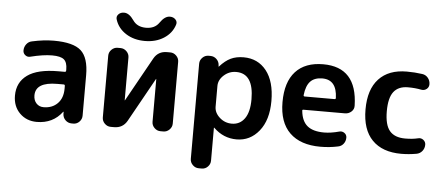

<svg xmlns="http://www.w3.org/2000/svg" viewBox="-59 -895 2931 1258"><g transform="rotate(5 1407.0 -266.5)"><path d="M314 -250Q171 -250 171 -162Q171 -130 189.5 -110Q208 -90 237 -90Q294 -90 329 -125.5Q364 -161 364 -223V-241Q364 -250 355 -250ZM201 10Q133 10 88.5 -34.5Q44 -79 44 -150Q44 -237 110.5 -285Q177 -333 314 -333H355Q364 -333 364 -342V-350Q364 -396 342 -414.5Q320 -433 264 -433Q206 -433 122 -412Q104 -407 89 -418.5Q74 -430 74 -449Q74 -472 88 -490.5Q102 -509 124 -513Q200 -530 267 -530Q395 -530 446 -484Q497 -438 497 -323V-57Q497 -34 480.5 -17Q464 0 441 0H430Q406 0 389 -16.5Q372 -33 371 -57V-71Q371 -72 370 -72Q368 -72 368 -71Q307 10 201 10Z M687 0Q664 0 647 -17Q630 -34 630 -57V-463Q630 -486 647 -503Q664 -520 687 -520H706Q729 -520 746 -503Q763 -486 763 -463V-182L764 -181L765 -182L926 -471Q954 -520 1011 -520H1033Q1056 -520 1073 -503Q1090 -486 1090 -463V-57Q1090 -34 1073 -17Q1056 0 1033 0H1014Q991 0 974 -17Q957 -34 957 -57V-338L956 -339L955 -338L794 -49Q766 0 709 0ZM1010 -753H1012Q1034 -753 1048 -738Q1062 -723 1055 -703Q1037 -647 984.5 -613.5Q932 -580 860 -580Q788 -580 735.5 -613.5Q683 -647 665 -703Q658 -723 672 -738Q686 -753 708 -753H710Q743 -753 774 -708Q802 -667 860 -667Q918 -667 946 -708Q977 -753 1010 -753Z M1360 -328V-192Q1360 -152 1394.5 -121Q1429 -90 1475 -90Q1528 -90 1559 -133Q1590 -176 1590 -260Q1590 -430 1475 -430Q1429 -430 1394.5 -399Q1360 -368 1360 -328ZM1285 220Q1262 220 1245 203Q1228 186 1228 163V-463Q1228 -486 1245 -503Q1262 -520 1285 -520H1297Q1321 -520 1338 -503.5Q1355 -487 1356 -463V-456Q1356 -455 1357 -455Q1358 -455 1359 -456Q1395 -496 1431 -513Q1467 -530 1515 -530Q1609 -530 1665 -459.5Q1721 -389 1721 -260Q1721 -135 1662.5 -62.5Q1604 10 1515 10Q1428 10 1364 -53Q1363 -54 1362 -54Q1361 -54 1361 -53V163Q1361 186 1344.5 203Q1328 220 1305 220Z M2041 -437Q1990 -437 1962.5 -408.5Q1935 -380 1928 -317Q1928 -309 1936 -309H2132Q2140 -309 2140 -317Q2136 -437 2041 -437ZM2066 10Q1935 10 1864.5 -58.5Q1794 -127 1794 -260Q1794 -392 1857 -461Q1920 -530 2039 -530Q2261 -530 2267 -278Q2268 -254 2250 -238Q2232 -222 2208 -222H1935Q1926 -222 1928 -213Q1935 -146 1972.5 -115.5Q2010 -85 2082 -85Q2127 -85 2182 -100Q2200 -105 2215.5 -94Q2231 -83 2231 -64Q2231 -41 2217.5 -23.5Q2204 -6 2182 -2Q2126 10 2066 10Z M2598 10Q2474 10 2407 -58.5Q2340 -127 2340 -260Q2340 -391 2404.5 -460.5Q2469 -530 2588 -530Q2641 -530 2690 -523Q2713 -520 2728 -502Q2743 -484 2743 -460Q2743 -440 2727.5 -428Q2712 -416 2692 -420Q2653 -428 2605 -428Q2542 -428 2511 -388Q2480 -348 2480 -260Q2480 -170 2513 -131Q2546 -92 2615 -92Q2664 -92 2700 -101Q2719 -106 2734.5 -94Q2750 -82 2750 -63Q2750 -39 2735.5 -21Q2721 -3 2698 1Q2647 10 2598 10Z"/></g></svg>

Font: Rounded Mplus 1c Bold
Style: Bold
Weight: 700
Version: Version 1.059.20150529